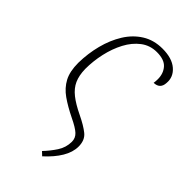

<svg xmlns="http://www.w3.org/2000/svg" viewBox="-230 -615 894 894"><g transform="rotate(45 217.0 -167.5)"><path d="M238 208 220 191Q246 164 267 132Q288 100 288 62Q288 38 270.5 21.5Q253 5 209 -16Q158 -41 122.5 -66Q87 -91 68 -126.5Q49 -162 49 -219Q50 -281 65 -339Q80 -397 108.5 -443Q137 -489 180 -516Q223 -543 280 -543Q343 -543 376.5 -514Q410 -485 406 -443Q404 -402 363 -401Q365 -413 365 -427Q365 -464 343.5 -488.5Q322 -513 273 -513Q228 -513 194 -487Q160 -461 137.5 -418.5Q115 -376 103.5 -324.5Q92 -273 92 -221Q93 -179 106 -150Q119 -121 148 -98Q177 -75 225 -52Q273 -29 299.5 -7.5Q326 14 326 56Q326 93 303 131.5Q280 170 238 208Z"/></g></svg>

Font: Noto Serif SemiCondensed ExtraLight
Style: Italic
Weight: 200
Width: 4
Italic angle: -12°
Designer: Monotype Design Team
Foundry: Monotype Imaging Inc.
Version: Version 2.013